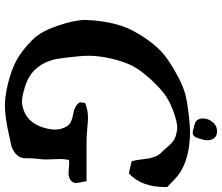

<svg xmlns="http://www.w3.org/2000/svg" viewBox="-82 -804 913 790"><g transform="rotate(90 375.0 -409.5)"><path d="M520.5 -845.7Q538.1 -845.7 547.9 -835Q557.6 -824.2 557.6 -805.7Q557.6 -797.9 555.7 -789.6Q553.7 -781.2 549.8 -770.5Q546.9 -761.7 545.4 -757.8Q543.9 -753.9 538.6 -749.5Q533.2 -745.1 525.4 -745.1Q518.6 -746.1 504.9 -750Q502.9 -750 498 -751.5Q493.2 -752.9 491.7 -753.4Q490.2 -753.9 486.3 -755.4Q482.4 -756.8 480.5 -758.3Q478.5 -759.8 476.6 -761.7Q474.6 -763.7 472.7 -766.6Q467.8 -776.4 467.8 -786.1Q467.8 -809.6 482.9 -827.6Q498 -845.7 520.5 -845.7ZM636.7 -140.6Q636.7 -130.9 634.3 -109.4Q631.8 -87.9 631.8 -77.1V-59.6Q631.8 -38.1 621.1 -25.4Q613.3 -15.6 602.5 -9.3Q591.8 -2.9 586.4 -1Q581.1 1 561.5 4.9Q542 8.8 539.1 9.8Q461.9 27.3 416 27.3Q377.9 27.3 328.1 15.6Q267.6 1 227.5 -21Q187.5 -43 144.5 -85.9Q108.4 -122.1 85.9 -191.4Q62.5 -259.8 62.5 -304.7Q62.5 -314.5 64.5 -337.9Q71.3 -407.2 87.4 -454.1Q103.5 -501 140.6 -554.7Q173.8 -602.5 208.5 -629.9Q243.2 -657.2 302.7 -688.5Q340.8 -708 372.1 -715.8Q403.3 -723.6 455.1 -729.5Q498 -734.4 521.5 -734.4Q622.1 -734.4 685.5 -696.3Q698.2 -688.5 708 -680.2Q717.8 -671.9 729.5 -660.2Q741.2 -648.4 750 -640.6V-631.8Q750 -533.2 693.4 -482.4L644.5 -494.1Q638.7 -509.8 634.3 -550.8Q629.9 -591.8 611.3 -613.3Q601.6 -622.1 589.4 -636.7Q577.1 -651.4 565.9 -661.1Q554.7 -670.9 539.1 -675.8Q519.5 -681.6 503.9 -681.6Q481.4 -681.6 433.6 -664.1Q392.6 -648.4 365.7 -627.9Q338.9 -607.4 304.7 -570.3Q274.4 -536.1 258.3 -509.3Q242.2 -482.4 230.5 -443.4Q210 -376 210 -317.4Q210 -287.1 216.8 -230.5Q221.7 -196.3 223.6 -183.1Q225.6 -169.9 234.4 -147.9Q243.2 -126 257.8 -107.4Q286.1 -70.3 339.8 -54.7Q377 -43 398.4 -43Q419.9 -43 445.3 -54.7Q489.3 -76.2 505.9 -132.8Q513.7 -159.2 513.7 -179.7Q513.7 -208 498 -230.5Q487.3 -247.1 451.2 -253.4Q415 -259.8 404.3 -277.3Q400.4 -277.3 402.3 -289.6Q404.3 -301.8 404.3 -302.7Q432.6 -314.5 464.8 -314.5Q479.5 -314.5 510.3 -311.5Q541 -308.6 558.6 -308.6H726.6Q726.6 -300.8 730 -286.6Q733.4 -272.5 733.4 -266.6Q733.4 -251 721.2 -242.7Q709 -234.4 693.4 -234.4Q687.5 -234.4 673.3 -235.8Q659.2 -237.3 651.4 -237.3Q642.6 -237.3 638.7 -236.3Q634.8 -220.7 634.8 -200.2Q634.8 -191.4 635.7 -171.4Q636.7 -151.4 636.7 -140.6Z"/></g></svg>

Font: Essays1743
Style: Italic
Weight: 500
Italic angle: -10°
Designer: Based on the typeface in a 1743 English translation of the essays of Montaigne.  PostScript/TrueType font designed by Jo
Version: Version 002.100